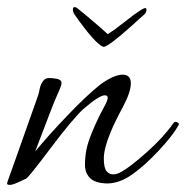

<svg xmlns="http://www.w3.org/2000/svg" viewBox="-26 -494 523 540"><path d="M319 -284Q342 -284 342 -259.5Q342 -235 319 -192Q296 -149 285 -122Q266 -76 266 -48.5Q266 -21 274 -12Q289 4 315 -10.5Q341 -25 387.5 -66.5Q434 -108 462 -148Q466 -153 471.5 -150.5Q477 -148 477 -145.5Q477 -143 475 -140Q460 -113 421 -71Q382 -29 346 -3.5Q310 22 275 22Q241 21 227 6.5Q213 -8 213 -30Q213 -52 217 -72.5Q221 -93 232 -120Q250 -163 263.5 -187Q277 -211 277 -218.5Q277 -226 269 -226Q253 -226 208 -187Q177 -158 116.5 -77.5Q56 3 48 8Q12 26 3 26Q-6 26 -6 23Q-6 20 -4 14.5Q-2 9 15.5 -40Q33 -89 53.5 -147.5Q74 -206 78.5 -218Q83 -230 84.5 -238.5Q86 -247 88 -253Q90 -259 95.5 -266.5Q101 -274 110 -274.5Q119 -275 133 -272.5Q147 -270 147 -260Q147 -253 136 -229.5Q125 -206 73 -68Q109 -112 164 -169.5Q219 -227 257 -257Q295 -284 319 -284ZM183 -454Q179 -461 179 -467.5Q179 -474 183.5 -474Q188 -474 192 -470.5Q196 -467 217 -450Q266 -409 277 -398Q295 -409 324 -432Q353 -455 369.5 -465.5Q386 -476 386 -467Q386 -458 378.5 -452Q371 -446 345 -422Q278 -362 265 -362Q242 -370 183 -454Z"/></svg>

Font: Allura
Style: Regular
Weight: 400
Designer: Robert E. Leuschke
Foundry: Robert E. Leuschke
Version: Version 1.004